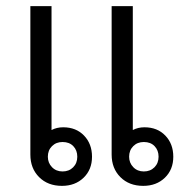

<svg xmlns="http://www.w3.org/2000/svg" viewBox="-20 -596 608 626"><path d="M280 -85Q280 -43 252.5 -16.5Q225 10 182 10Q136 10 107.5 -18.5Q79 -47 79 -92V-576H148V-172Q165 -181 186 -181Q228 -181 254 -154Q280 -127 280 -85ZM232 -85Q232 -106 219 -119.5Q206 -133 184 -133Q163 -133 149.5 -119.5Q136 -106 136 -85Q136 -65 149.5 -51Q163 -37 184 -37Q205 -37 218.5 -50.5Q232 -64 232 -85ZM545 -85Q545 -43 517.5 -16.5Q490 10 447 10Q401 10 372.5 -18.5Q344 -47 344 -92V-576H413V-172Q430 -181 451 -181Q493 -181 519 -154Q545 -127 545 -85ZM497 -85Q497 -106 484 -119.5Q471 -133 449 -133Q428 -133 414.5 -119.5Q401 -106 401 -85Q401 -65 414.5 -51Q428 -37 449 -37Q470 -37 483.5 -50.5Q497 -64 497 -85Z"/></svg>

Font: Sarabun Light
Style: Regular
Weight: 300
Designer: Suppakit Chalermlarp | Katatrad Co.,Ltd.
Foundry: Cadson Demak Co.,Ltd.
Version: Version 1.000; ttfautohint (v1.6)